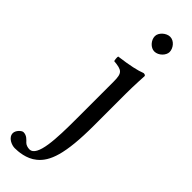

<svg xmlns="http://www.w3.org/2000/svg" viewBox="-347 -679 885 885"><g transform="rotate(45 96.0 -236.0)"><path d="M92 -623C92 -597 116 -571 140 -571C168 -571 192 -598 192 -619C192 -643 171 -671 144 -671C120 -671 92 -647 92 -623ZM106 -340V-100C106 32 102 155 52 155C41 155 28 151 21 144C11 134 -1 118 -23 118C-34 118 -55 138 -55 156C-55 185 -19 199 0 199C21 199 73 196 110 165C157 127 185 55 185 -134V-345C185 -395 189 -459 189 -459C189 -463 184 -466 176 -466C148 -455 108 -446 39 -437C37 -431 39 -415 41 -409C95 -404 106 -397 106 -340Z"/></g></svg>

Font: Ponomar Unicode
Style: Regular
Weight: 400
Version: 1.3